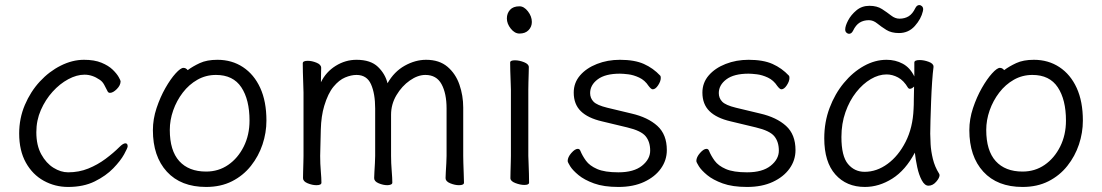

<svg xmlns="http://www.w3.org/2000/svg" viewBox="-20 -723 4368 761"><path d="M486 -143Q486 -137 472 -111.5Q458 -86 429 -56Q400 -26 355.5 -4Q311 18 250 18Q198 18 153.5 -6.5Q109 -31 82.5 -78.5Q56 -126 56 -194Q56 -254 78.5 -307Q101 -360 138 -400Q175 -440 221 -463Q267 -486 313 -486Q354 -486 382 -474.5Q410 -463 426.5 -447Q443 -431 450.5 -417.5Q458 -404 458 -401Q458 -385 443 -370Q428 -355 416 -355Q410 -355 407 -360Q400 -374 393 -387Q386 -400 375 -407Q346 -427 315 -427Q284 -427 250.5 -409Q217 -391 188.5 -359.5Q160 -328 142 -287Q124 -246 124 -199Q124 -147 143.5 -111.5Q163 -76 192 -58Q221 -40 250 -40Q293 -40 330 -55Q367 -70 398.5 -93.5Q430 -117 453 -140Q468 -155 477 -155Q486 -155 486 -143Z M724 -445Q744 -460 772 -473Q800 -486 842 -486Q899 -486 943 -457Q987 -428 1011.5 -374.5Q1036 -321 1036 -245Q1036 -197 1020.5 -150.5Q1005 -104 974.5 -65.5Q944 -27 899.5 -4.5Q855 18 797 18Q697 18 641.5 -42.5Q586 -103 586 -207Q586 -251 600.5 -294.5Q615 -338 635.5 -374Q656 -410 676 -432Q696 -454 707 -454Q717 -454 724 -445ZM797 -43Q846 -43 884.5 -69.5Q923 -96 946 -142Q969 -188 969 -245Q969 -328 936.5 -377Q904 -426 836 -426Q796 -426 762.5 -407Q729 -388 704.5 -356Q680 -324 666.5 -285.5Q653 -247 653 -208Q653 -126 690.5 -84.5Q728 -43 797 -43Z M1750 -293Q1750 -353 1730 -389.5Q1710 -426 1666 -426Q1636 -426 1604.5 -404Q1573 -382 1551.5 -346Q1530 -310 1530 -268V-105Q1530 -77 1532.5 -46.5Q1535 -16 1535 1Q1535 6 1529 8.5Q1523 11 1515 11Q1499 11 1481 3.5Q1463 -4 1463 -17Q1463 -25 1464 -41.5Q1465 -58 1466 -76Q1467 -94 1467 -105V-293Q1467 -352 1450.5 -389Q1434 -426 1393 -426Q1372 -426 1348 -416Q1324 -406 1302 -379.5Q1280 -353 1265 -303Q1253 -263 1251.5 -209.5Q1250 -156 1249 -105Q1249 -74 1251.5 -45Q1254 -16 1254 1Q1254 11 1234 11Q1218 11 1199.5 3.5Q1181 -4 1181 -17Q1181 -25 1181.5 -43.5Q1182 -62 1182.5 -80Q1183 -98 1183 -105V-356Q1183 -366 1182 -389Q1181 -412 1180.5 -436.5Q1180 -461 1180 -472Q1180 -482 1200 -482Q1216 -482 1234.5 -474.5Q1253 -467 1253 -454Q1253 -444 1252.5 -430.5Q1252 -417 1252 -397Q1272 -438 1310.5 -462Q1349 -486 1393 -486Q1449 -486 1478 -458Q1507 -430 1516 -393Q1542 -439 1584 -462.5Q1626 -486 1669 -486Q1721 -486 1753.5 -458.5Q1786 -431 1801 -387.5Q1816 -344 1816 -297V-105Q1816 -99 1816.5 -78Q1817 -57 1818 -34Q1819 -11 1819 1Q1819 11 1799 11Q1783 11 1764.5 3.5Q1746 -4 1746 -17Q1746 -25 1747 -41.5Q1748 -58 1749 -76Q1750 -94 1750 -105Z M2088 -636Q2088 -617 2075 -603.5Q2062 -590 2039 -590Q2020 -590 2004.5 -609.5Q1989 -629 1989 -650Q1989 -670 2001.5 -684Q2014 -698 2039 -698Q2057 -698 2072.5 -678Q2088 -658 2088 -636ZM2005 -368Q2005 -378 2004 -399Q2003 -420 2002.5 -442Q2002 -464 2002 -475Q2002 -484 2021 -484Q2038 -484 2057 -476.5Q2076 -469 2076 -457Q2076 -449 2075.5 -432.5Q2075 -416 2074.5 -398Q2074 -380 2074 -368V-105Q2074 -99 2075 -78Q2076 -57 2076.5 -34Q2077 -11 2077 1Q2077 10 2058 10Q2042 10 2022.5 2.5Q2003 -5 2003 -17Q2003 -25 2003.5 -43.5Q2004 -62 2004.5 -80Q2005 -98 2005 -105Z M2366 -242Q2310 -255 2282 -282.5Q2254 -310 2254 -356Q2254 -395 2279 -424Q2304 -453 2346 -469.5Q2388 -486 2437 -486Q2495 -486 2532 -469.5Q2569 -453 2597 -423Q2599 -421 2599 -414Q2599 -401 2588.5 -385Q2578 -369 2567 -369Q2561 -369 2551 -382Q2536 -405 2513.5 -415.5Q2491 -426 2470 -428.5Q2449 -431 2437 -431Q2379 -431 2349 -408.5Q2319 -386 2319 -354Q2319 -334 2332.5 -320Q2346 -306 2387 -296L2483 -273Q2548 -258 2585.5 -224Q2623 -190 2623 -128Q2623 -88 2599.5 -55Q2576 -22 2533 -2Q2490 18 2431 18Q2373 18 2334.5 4Q2296 -10 2273 -29Q2250 -48 2240 -64Q2230 -80 2230 -85Q2230 -100 2244.5 -116.5Q2259 -133 2270 -133Q2277 -133 2280 -126Q2288 -106 2302.5 -86Q2317 -66 2347 -53Q2377 -40 2431 -40Q2492 -40 2524.5 -66Q2557 -92 2557 -126Q2557 -161 2539 -183Q2521 -205 2466 -218Z M2876 -242Q2820 -255 2792 -282.5Q2764 -310 2764 -356Q2764 -395 2789 -424Q2814 -453 2856 -469.5Q2898 -486 2947 -486Q3005 -486 3042 -469.5Q3079 -453 3107 -423Q3109 -421 3109 -414Q3109 -401 3098.5 -385Q3088 -369 3077 -369Q3071 -369 3061 -382Q3046 -405 3023.5 -415.5Q3001 -426 2980 -428.5Q2959 -431 2947 -431Q2889 -431 2859 -408.5Q2829 -386 2829 -354Q2829 -334 2842.5 -320Q2856 -306 2897 -296L2993 -273Q3058 -258 3095.5 -224Q3133 -190 3133 -128Q3133 -88 3109.5 -55Q3086 -22 3043 -2Q3000 18 2941 18Q2883 18 2844.5 4Q2806 -10 2783 -29Q2760 -48 2750 -64Q2740 -80 2740 -85Q2740 -100 2754.5 -116.5Q2769 -133 2780 -133Q2787 -133 2790 -126Q2798 -106 2812.5 -86Q2827 -66 2857 -53Q2887 -40 2941 -40Q3002 -40 3034.5 -66Q3067 -92 3067 -126Q3067 -161 3049 -183Q3031 -205 2976 -218Z M3638 -679Q3631 -648 3606 -620Q3581 -592 3543 -592Q3513 -592 3493 -604.5Q3473 -617 3457 -630Q3441 -643 3424 -643Q3403 -643 3387.5 -633.5Q3372 -624 3361 -601Q3355 -589 3345 -589Q3340 -589 3335 -593.5Q3330 -598 3330 -606Q3330 -620 3341.5 -642Q3353 -664 3374.5 -682Q3396 -700 3426 -700Q3456 -700 3476 -687Q3496 -674 3512 -661.5Q3528 -649 3545 -649Q3566 -649 3581.5 -658.5Q3597 -668 3608 -691Q3614 -703 3624 -703Q3629 -703 3634 -698.5Q3639 -694 3639 -686Q3639 -682 3638 -679ZM3680 -457Q3677 -435 3674.5 -398.5Q3672 -362 3670.5 -321.5Q3669 -281 3668 -246Q3667 -211 3667 -193Q3667 -179 3668.5 -151.5Q3670 -124 3677.5 -93Q3685 -62 3702 -35Q3704 -31 3704 -29Q3704 -18 3690.5 -2.5Q3677 13 3660 13Q3645 13 3633.5 -8.5Q3622 -30 3615.5 -60.5Q3609 -91 3606 -118Q3569 -48 3516.5 -15Q3464 18 3408 18Q3335 18 3291 -31.5Q3247 -81 3247 -175Q3247 -239 3268 -295Q3289 -351 3324.5 -394Q3360 -437 3404 -461.5Q3448 -486 3494 -486Q3529 -486 3558 -470.5Q3587 -455 3604 -420V-475Q3604 -485 3625 -485Q3642 -485 3661 -478Q3680 -471 3680 -459ZM3603 -380Q3594 -371 3586 -371Q3582 -371 3579 -375Q3562 -404 3539.5 -416Q3517 -428 3494 -428Q3463 -428 3431.5 -409.5Q3400 -391 3373.5 -357.5Q3347 -324 3331 -278.5Q3315 -233 3315 -180Q3315 -104 3341 -73Q3367 -42 3407 -42Q3455 -42 3498 -73.5Q3541 -105 3569.5 -161Q3598 -217 3601 -291Q3602 -305 3602 -330Q3602 -355 3603 -380Z M3960 -445Q3980 -460 4008 -473Q4036 -486 4078 -486Q4135 -486 4179 -457Q4223 -428 4247.5 -374.5Q4272 -321 4272 -245Q4272 -197 4256.5 -150.5Q4241 -104 4210.5 -65.5Q4180 -27 4135.5 -4.5Q4091 18 4033 18Q3933 18 3877.5 -42.5Q3822 -103 3822 -207Q3822 -251 3836.5 -294.5Q3851 -338 3871.5 -374Q3892 -410 3912 -432Q3932 -454 3943 -454Q3953 -454 3960 -445ZM4033 -43Q4082 -43 4120.5 -69.5Q4159 -96 4182 -142Q4205 -188 4205 -245Q4205 -328 4172.5 -377Q4140 -426 4072 -426Q4032 -426 3998.5 -407Q3965 -388 3940.5 -356Q3916 -324 3902.5 -285.5Q3889 -247 3889 -208Q3889 -126 3926.5 -84.5Q3964 -43 4033 -43Z"/></svg>

Font: QiushuiShotai
Style: Regular
Weight: 600
Designer: Fontworks Inc.
Foundry: Fontworks Inc.
Version: Version 1.250